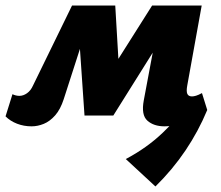

<svg xmlns="http://www.w3.org/2000/svg" viewBox="-43 -446 796 693"><path d="M518 227 411 128Q487 88 545 32.5Q603 -23 651 -87L705 -49Q673 28 626.5 97Q580 166 518 227ZM551 10Q512 10 489 -10.5Q466 -31 476 -84L530 -372L596 -396L366 -29H262L239 -365L271 -426H373L389 -154H334L506 -426H685L633 -138Q629 -117 633 -107.5Q637 -98 650 -98Q656 -98 664.5 -100.5Q673 -103 686 -110L705 -49Q673 -19 633 -4.5Q593 10 551 10ZM71 10Q43 10 18.5 0.5Q-6 -9 -23 -26L2 -106Q8 -103 14.5 -101.5Q21 -100 27 -100Q41 -100 54.5 -109.5Q68 -119 76 -137L217 -426H296L187 -88Q175 -51 156 -29.5Q137 -8 115 1Q93 10 71 10Z"/></svg>

Font: Ysabeau Office Black
Style: Italic
Weight: 900
Italic angle: -12°
Designer: Christian Thalmann (Catharsis Fonts)
Version: Version 2.001;gftools[0.9.30]; featfreeze: tnum,lnum,ss02